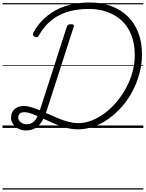

<svg xmlns="http://www.w3.org/2000/svg" viewBox="-20 -1031 1175 1547"><path d="M190 20Q157 20 129.5 6Q102 -8 85.5 -31.5Q69 -55 69 -82Q69 -108 80.5 -129.5Q92 -151 115 -164Q138 -177 170 -177Q200 -177 233.5 -167Q267 -157 303.5 -141.5Q340 -126 378.5 -108.5Q417 -91 456 -75Q495 -59 534 -49Q573 -39 611 -39Q666 -39 721 -61Q776 -83 827 -121.5Q878 -160 921 -211.5Q964 -263 997 -324.5Q1030 -386 1048 -453Q1066 -520 1066 -587Q1066 -678 1038.5 -748Q1011 -818 961 -864.5Q911 -911 843.5 -935Q776 -959 696 -959Q639 -959 588.5 -950.5Q538 -942 494.5 -925Q451 -908 414 -882Q377 -856 347 -822Q317 -788 293 -745Q287 -733 278.5 -731.5Q270 -730 258 -736Q249 -741 246 -749Q243 -757 249 -768Q274 -815 308.5 -853.5Q343 -892 385.5 -921.5Q428 -951 477.5 -971Q527 -991 583.5 -1001Q640 -1011 703 -1011Q795 -1011 872 -983.5Q949 -956 1005.5 -902.5Q1062 -849 1093 -771Q1124 -693 1124 -593Q1124 -517 1104.5 -442.5Q1085 -368 1050 -300.5Q1015 -233 966.5 -176.5Q918 -120 860 -77.5Q802 -35 738 -12Q674 11 606 11Q559 11 509.5 -2.5Q460 -16 412.5 -37Q365 -58 321 -78.5Q277 -99 239.5 -113Q202 -127 175 -127Q152 -127 139.5 -116Q127 -105 127 -84Q127 -62 147 -46Q167 -30 195 -30Q222 -30 241.5 -42.5Q261 -55 276.5 -83.5Q292 -112 307 -160L519 -817Q522 -827 530 -831.5Q538 -836 553 -836Q567 -836 572.5 -831Q578 -826 574 -816L360 -151Q340 -88 316 -50.5Q292 -13 261.5 3.5Q231 20 190 20ZM0 486H1135V496H0ZM0 -20H1135V0H0ZM0 -505H1135V-500H0ZM0 -1006H1135V-996H0Z"/></svg>

Font: Playwrite CA Guides
Style: Regular
Weight: 400
Designer: Veronika Burian, José Scaglione
Foundry: TypeTogether
Version: Version 1.003